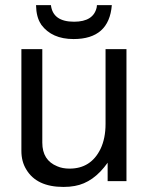

<svg xmlns="http://www.w3.org/2000/svg" viewBox="-20 -719 596 762"><path d="M123 -698.7H182.1Q189.9 -632.8 273.9 -632.8Q351.1 -632.8 363.8 -689.9L364.7 -698.7H423.8Q413.1 -564 272 -564Q186 -564 144 -620.6L142.1 -624Q124 -650.9 123 -698.7ZM481.9 0H407.2V-73.2Q351.1 5.9 276.9 19Q256.8 22.9 231.9 22.9Q125 22.9 84 -46.9Q64.9 -78.1 64.9 -120.1V-523.9H147.9V-152.8Q147.9 -83 207 -59.1Q228 -49.8 255.9 -49.8Q340.8 -49.8 378.9 -127.9Q398.9 -169.9 398.9 -227.1V-523.9H481.9Z"/></svg>

Font: SolaimanLipiNormal
Style: Normal
Weight: 400
Designer: Solaiman Karim
Version: Version 1.6.1 ; ttfautohint (v1.5.65-e2d9)